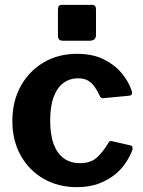

<svg xmlns="http://www.w3.org/2000/svg" viewBox="-20 -762 591 792"><path d="M297 -540Q362 -540 407.5 -517.5Q453 -495 482 -460Q511 -425 523 -388Q530 -368 511 -367L406 -357Q395 -356 391 -368Q382 -387 371 -403Q360 -419 344 -429Q328 -439 302 -439Q268 -439 242 -420Q216 -401 201.5 -362.5Q187 -324 187 -265Q187 -205 202 -166Q217 -127 244.5 -108Q272 -89 310 -89Q354 -89 379.5 -112Q405 -135 428 -174Q431 -179 434 -180Q437 -181 445 -179L519 -162Q530 -159 526 -143Q518 -121 501 -94Q484 -67 456.5 -44Q429 -21 389.5 -5.5Q350 10 297 10Q220 10 160 -24.5Q100 -59 65.5 -120.5Q31 -182 31 -263Q31 -345 66 -407.5Q101 -470 161 -505Q221 -540 297 -540ZM376 -724V-618Q376 -606 369.5 -600Q363 -594 349 -594H241Q228 -594 223.5 -599.5Q219 -605 219 -616V-723Q219 -742 235 -742H360Q376 -742 376 -724Z"/></svg>

Font: Libre Franklin
Style: Bold
Weight: 700
Designer: Pablo Impallari, Rodrigo Fuenzalida, Nhung Nguyen
Foundry: Impallari Type
Version: Version 3.000